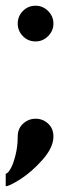

<svg xmlns="http://www.w3.org/2000/svg" viewBox="-20 -520 290 672"><path d="M104.5 -500Q129.9 -500 148.4 -481.4Q167 -462.9 167 -437.5Q167 -412.1 148.4 -393.6Q129.9 -375 104.5 -375Q78.1 -375 60.1 -393.6Q42 -412.1 42 -437.5Q42 -462.9 60.1 -481.4Q78.1 -500 104.5 -500ZM42 -42Q42 -70.3 61 -87.4Q80.1 -104.5 104.5 -104.5Q129.9 -104.5 148.4 -87.4Q167 -70.3 167 -42Q167 -3.9 128.9 39.1Q90.8 82 51.8 106.9Q12.7 131.8 0 131.8V87.9Q6.8 87.9 16.6 71.3Q26.4 54.7 34.2 23.4Q42 -7.8 42 -42Z"/></svg>

Font: okolaks
Style: Bold
Weight: 600
Width: 8
Version: Version 000.6.0